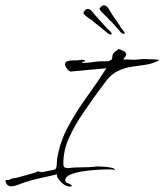

<svg xmlns="http://www.w3.org/2000/svg" viewBox="-37 -642 605 706"><path d="M368 -515Q364 -515 348.5 -528.5Q333 -542 316 -555Q312 -557 309 -560L302 -567Q301 -568 297 -570Q270 -588 270 -594Q270 -598 275 -603.5Q280 -609 286 -609Q295 -609 303 -598Q311 -588 325 -573Q339 -558 350 -545Q355 -539 363.5 -531Q372 -523 373 -521Q374 -520 374 -519Q374 -515 368 -515ZM415 -518Q411 -518 398 -533.5Q385 -549 370 -565Q366 -567 363 -571L357 -578Q356 -580 353 -582Q329 -604 329 -610Q330 -613 335.5 -618Q341 -623 347 -622Q356 -621 363 -609Q369 -598 380.5 -581Q392 -564 402 -550Q405 -543 412.5 -534Q420 -525 421 -523Q422 -522 422 -521Q421 -517 415 -518ZM219 44Q205 44 188.5 28.5Q172 13 172 -1Q144 6 115 12Q86 18 58 27Q45 31 31 37Q17 43 3 43Q-5 43 -10.5 37Q-16 31 -17 23L-16 22V20H-8Q-8 20 -7 19.5Q-6 19 -5 19Q-4 19 -5 20L-3 19Q6 14 12 13.5Q18 13 27 11Q33 9 50.5 4.5Q68 0 84.5 -5Q101 -10 101 -12L118 -9L162 -18Q171 -20 171.5 -35Q172 -50 173 -57Q183 -120 213.5 -176.5Q244 -233 282.5 -286Q321 -339 354 -391L224 -379Q218 -378 210 -388.5Q202 -399 202 -405Q202 -414 211 -417Q220 -420 231 -420Q242 -420 247 -420Q252 -421 257 -421.5Q262 -422 266 -422Q272 -422 274 -420H276V-417L265 -414V-411H272Q279 -411 286 -411.5Q293 -412 299 -413Q319 -416 331 -416.5Q343 -417 363 -417Q370 -421 373 -423Q376 -425 376 -432Q376 -444 384 -450Q392 -456 400 -462Q406 -460 416.5 -455Q427 -450 427 -442Q427 -438 422.5 -432.5Q418 -427 416 -423Q427 -424 437.5 -423Q448 -422 459 -422Q461 -422 472.5 -423.5Q484 -425 490 -425Q504 -425 517 -424Q530 -423 543 -423L548 -420Q525 -408 499 -404Q473 -400 447 -396.5Q421 -393 397 -381Q372 -369 355 -346.5Q338 -324 321 -301Q295 -265 266 -222.5Q237 -180 216.5 -134.5Q196 -89 196 -43V-39Q196 -29 200.5 -26.5Q205 -24 214 -24Q219 -24 225 -25Q231 -26 236 -26Q255 -27 274 -27Q293 -27 311 -29Q315 -30 318.5 -30Q322 -30 326 -30Q330 -30 344.5 -29Q359 -28 372 -25.5Q385 -23 385 -17Q376 -19 367 -19Q358 -19 349 -19Q340 -19 317 -17.5Q294 -16 267.5 -12Q241 -8 222 0Q203 8 203 21Q203 27 209 30Q215 33 221 35.5Q227 38 227 43Q225 43 223 43.5Q221 44 219 44ZM368 -515Q364 -515 348.5 -528.5Q333 -542 316 -555Q312 -557 309 -560L302 -567Q301 -568 297 -570Q270 -588 270 -594Q270 -598 275 -603.5Q280 -609 286 -609Q295 -609 303 -598Q311 -588 325 -573Q339 -558 350 -545Q355 -539 363.5 -531Q372 -523 373 -521Q374 -520 374 -519Q374 -515 368 -515Z"/></svg>

Font: Qwitcher Grypen
Style: Regular
Weight: 400
Designer: Robert E. Leuschke
Foundry: Robert E. Leuschke
Version: Version 1.100; ttfautohint (v1.8.3)